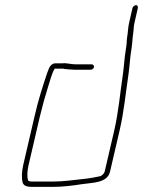

<svg xmlns="http://www.w3.org/2000/svg" viewBox="-20 -739 560 752"><path d="M339 -487H276C257 -487 241 -493 225 -491H196C187 -491 179 -485 173 -474L165 -454C146 -397 129 -344 115 -282L71 -93C65 -66 64 -41 69 -23C73 -11 87 -7 105 -7H185C226 -7 265 -12 303 -18C343 -24 401 -22 411 -67L448 -226C466 -303 472 -374 483 -446C488 -481 489 -513 495 -548C499 -574 498 -584 502 -611C504 -624 503 -635 507 -651L520 -708C521 -713 518 -719 513 -719C508 -719 500 -713 499 -708L486 -651C482 -634 482 -623 480 -608L477 -586C476 -568 476 -565 473 -546C467 -511 466 -480 461 -445C450 -373 445 -304 427 -226L390 -67C388 -59 379 -51 373 -49C351 -44 328 -40 306 -38C268 -34 229 -28 189 -28H109C101 -28 92 -28 90 -33C85 -48 87 -71 92 -93L136 -282C146 -324 156 -360 168 -398C176 -422 182 -449 193 -468L194 -470H223C226 -471 228 -470 231 -469C241 -468 259 -466 272 -466H335C341 -466 347 -470 348 -476C349 -482 345 -487 339 -487Z"/></svg>

Font: Electronic
Style: ThnIt
Weight: 100
Version: Version 1.011